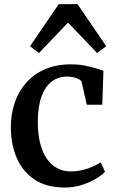

<svg xmlns="http://www.w3.org/2000/svg" viewBox="-20 -872 546 904"><path d="M285 11Q199.5 11 143.2 -26.2Q87 -63.5 59.2 -127.5Q31.5 -191.5 31 -272Q31 -335 49.5 -389Q68 -443 104.2 -483.5Q140.5 -524 193 -546.5Q245.5 -569 313 -569Q350 -569 379.2 -563.2Q408.5 -557.5 430.5 -550.5Q452.5 -543.5 467 -539L461.5 -379H388.5L365 -484Q363.5 -492.5 352.5 -498.5Q341.5 -504.5 326.2 -508Q311 -511.5 296 -511.5Q255 -511.5 224.2 -488.5Q193.5 -465.5 176 -419.2Q158.5 -373 158 -302Q157.5 -242.5 169 -197.8Q180.5 -153 201 -123.8Q221.5 -94.5 250 -79.8Q278.5 -65 312 -65Q342.5 -65 369 -71.5Q395.5 -78 417.2 -87.8Q439 -97.5 454 -107.5L474.5 -63Q459 -46.5 430.2 -29.5Q401.5 -12.5 364 -0.8Q326.5 11 285 11ZM163.5 -622.5 121.5 -654.5 256.5 -852.5H345L480 -654.5L437 -622.5L300.5 -765.5Z"/></svg>

Font: Merriweather 20pt SemiBold
Style: Regular
Weight: 600
Version: Version 2.100